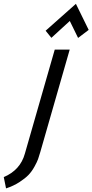

<svg xmlns="http://www.w3.org/2000/svg" viewBox="-69 -748 495 1028"><path d="M337.4 -727.5 405.8 -587.9 349.1 -544.9 304.7 -635.7 206.1 -545.4 175.3 -583.5ZM224.1 -482.4H304.2L146.5 66.9Q139.6 89.8 134.8 104Q129.9 118.2 115.5 144.3Q101.1 170.4 83.5 188.7Q65.9 207 34.7 227.3Q3.4 247.6 -36.6 260.7L-48.8 200.2Q39.6 162.6 64 75.2Z"/></svg>

Font: Cantarell
Style: Italic
Weight: 400
Italic angle: -16°
Designer: Dave Crossland
Version: Version 1.004